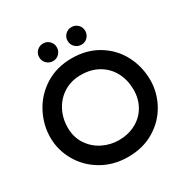

<svg xmlns="http://www.w3.org/2000/svg" viewBox="-213 -1131 1281 1323"><g transform="rotate(-30 427.5 -469.5)"><path d="M30 -367Q30 -467 78 -559.5Q126 -652 217 -710Q308 -768 430 -768Q549 -768 639 -713Q729 -658 777 -566.5Q825 -475 825 -367Q825 -271 777.5 -182.5Q730 -94 640 -39Q550 16 430 16Q314 16 222.5 -37.5Q131 -91 80.5 -179.5Q30 -268 30 -367ZM692 -367Q692 -444 660 -505Q628 -566 568 -601.5Q508 -637 426 -637Q351 -637 292.5 -601.5Q234 -566 201 -504Q168 -442 168 -367Q168 -289 206.5 -232Q245 -175 305.5 -145.5Q366 -116 431 -116Q506 -116 565.5 -147.5Q625 -179 658.5 -236.5Q692 -294 692 -367ZM240 -886Q240 -915 260.5 -935Q281 -955 311 -955Q339 -955 359.5 -935Q380 -915 380 -886Q380 -856 360 -835.5Q340 -815 311 -815Q281 -815 260.5 -835.5Q240 -856 240 -886ZM466 -886Q466 -915 486.5 -935Q507 -955 537 -955Q565 -955 585.5 -935Q606 -915 606 -886Q606 -856 586 -835.5Q566 -815 537 -815Q507 -815 486.5 -835.5Q466 -856 466 -886Z"/></g></svg>

Font: Aoboshi One
Style: Regular
Weight: 400
Designer: IKIMOJI
Foundry: Natsumi Matsuba
Version: Version 1.000; ttfautohint (v1.8.3)